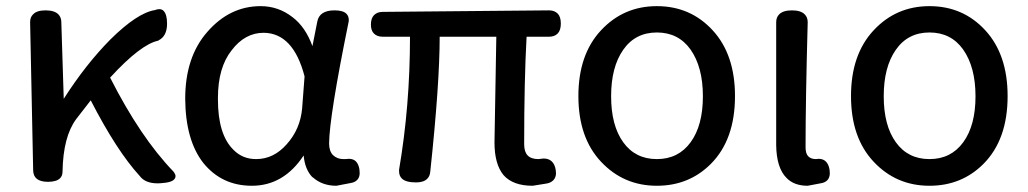

<svg xmlns="http://www.w3.org/2000/svg" viewBox="-20 -552 3314 619"><path d="M173.8 22.5Q162.1 34.2 134.8 34.2Q86.9 34.2 86.9 -3.9L77.1 -480.5Q77.1 -497.1 86.9 -505.9Q98.6 -518.6 127 -518.6Q155.3 -518.6 168 -505.9Q177.7 -496.1 177.7 -480.5L185.5 -233.4Q255.9 -343.8 335.9 -424.8Q422.9 -510.7 479.5 -519.5Q486.3 -522.5 494.1 -522.5Q502 -522.5 507.8 -516.6Q518.6 -504.9 518.6 -475.6Q518.6 -435.5 491.2 -421.9Q491.2 -420.9 490.2 -420.9Q433.6 -409.2 335 -301.8Q432.6 -109.4 539.1 1Q545.9 9.8 545.9 15.6Q545.9 35.2 503.9 38.1Q496.1 39.1 488.3 39.1Q448.2 39.1 430.7 15.6Q356.4 -65.4 272.5 -228.5L225.6 -168Q183.6 -111.3 181.6 1Q181.6 14.6 173.8 22.5Z M959 -50.8Q894.5 46.9 792 46.9Q695.3 46.9 635.7 -26.4Q578.1 -99.6 577.1 -233.4Q577.1 -368.2 648.4 -449.2Q720.7 -532.2 820.3 -532.2Q877.9 -532.2 923.8 -496.1Q964.8 -464.8 987.3 -403.3L1002.9 -482.4Q1009.8 -518.6 1058.6 -518.6Q1085.9 -518.6 1096.7 -507.8Q1104.5 -500 1104.5 -487.3Q1104.5 -483.4 1103.5 -479.5Q1042 -177.7 1041 -89.8Q1041 -64.5 1053.7 -51.8Q1067.4 -39.1 1086.9 -39.1H1093.8Q1099.6 -40 1104.5 -40Q1119.1 -40 1127.4 -31.7Q1135.7 -23.4 1138.7 -6.8Q1139.6 0 1139.6 5.9Q1139.6 19.5 1131.8 27.8Q1124 36.1 1110.4 38.1Q1064.5 46.9 1064.5 46.9Q1018.6 46.9 988.3 19.5Q988.3 19.5 987.3 19.5Q962.9 -5.9 959 -50.8ZM961.9 -305.7Q925.8 -445.3 830.1 -446.3Q769.5 -446.3 726.6 -389.6Q682.6 -334 682.6 -236.3Q682.6 -233.4 682.6 -231.4Q682.6 -118.2 732.4 -69.3Q761.7 -39.1 805.7 -39.1Q862.3 -39.1 904.3 -86.9Q948.2 -135.7 954.1 -203.1Z M1732.4 -41Q1749 -41 1758.8 -31.7Q1768.6 -22.5 1771.5 -4.9Q1772.5 1 1772.5 5.9Q1772.5 20.5 1763.7 29.3Q1754.9 38.1 1740.2 40L1697.3 46.9Q1633.8 46.9 1603.5 12.7Q1574.2 -22.5 1574.2 -92.8L1580.1 -433.6H1397.5Q1397.5 -282.2 1367.2 1Q1366.2 15.6 1357.4 24.4Q1345.7 36.1 1321.3 36.1Q1288.1 36.1 1275.4 23.4Q1266.6 14.6 1266.6 0Q1266.6 -2.9 1266.6 -4.9Q1301.8 -210.9 1301.8 -433.6H1213.9Q1196.3 -433.6 1186 -443.4Q1175.8 -453.1 1175.8 -472.7Q1175.8 -493.2 1186 -503.4Q1196.3 -513.7 1213.9 -513.7L1750 -518.6Q1767.6 -518.6 1777.8 -508.3Q1788.1 -498 1788.1 -476.1Q1788.1 -454.1 1777.8 -443.8Q1767.6 -433.6 1750 -433.6H1677.7Q1669.9 -293 1669.9 -86.9Q1669.9 -62.5 1681.2 -50.8Q1692.4 -39.1 1715.8 -39.1Q1728.5 -41 1732.4 -41Z M2097.7 -532.2Q2206.1 -532.2 2277.8 -454.1Q2349.6 -376 2349.6 -242.2Q2349.6 -101.6 2271.5 -23.4Q2201.2 46.9 2097.7 46.9Q1990.2 46.9 1917.5 -30.8Q1844.7 -108.4 1844.7 -242.2Q1844.7 -376 1917.5 -454.1Q1990.2 -532.2 2097.7 -532.2ZM2097.7 -39.1Q2167 -39.1 2206.5 -93.3Q2246.1 -147.5 2246.1 -241.7Q2246.1 -335.9 2206.1 -392.6Q2167 -447.3 2097.7 -447.3Q2028.3 -447.3 1989.3 -391.6Q1950.2 -335.9 1950.2 -241.7Q1950.2 -147.5 1989.3 -93.3Q2028.3 -39.1 2097.7 -39.1Z M2574.2 -505.9Q2584 -496.1 2584 -480.5Q2577.1 -226.6 2577.1 -77.1Q2577.1 -56.6 2585.9 -47.9Q2594.7 -39.1 2610.4 -39.1Q2615.2 -40 2619.1 -40Q2633.8 -40 2642.6 -31.2Q2651.4 -22.5 2654.3 -5.9Q2655.3 1 2655.3 5.9Q2655.3 20.5 2647.5 28.8Q2639.6 37.1 2625 39.1L2584 46.9Q2540 46.9 2515.6 21.5Q2483.4 -10.7 2482.4 -84V-480.5Q2482.4 -496.1 2492.2 -505.9Q2504.9 -518.6 2533.2 -518.6Q2561.5 -518.6 2574.2 -505.9Z M2976.6 -532.2Q3085 -532.2 3156.7 -454.1Q3228.5 -376 3228.5 -242.2Q3228.5 -101.6 3150.4 -23.4Q3080.1 46.9 2976.6 46.9Q2869.1 46.9 2796.4 -30.8Q2723.6 -108.4 2723.6 -242.2Q2723.6 -376 2796.4 -454.1Q2869.1 -532.2 2976.6 -532.2ZM2976.6 -39.1Q3045.9 -39.1 3085.4 -93.3Q3125 -147.5 3125 -241.7Q3125 -335.9 3085 -392.6Q3045.9 -447.3 2976.6 -447.3Q2907.2 -447.3 2868.2 -391.6Q2829.1 -335.9 2829.1 -241.7Q2829.1 -147.5 2868.2 -93.3Q2907.2 -39.1 2976.6 -39.1Z"/></svg>

Font: TaiwanPearl
Style: Regular
Weight: 400
Version: Version 2.102